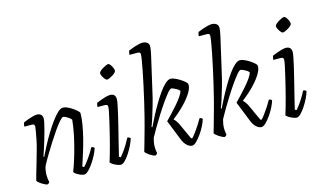

<svg xmlns="http://www.w3.org/2000/svg" viewBox="-92 -1083 2289 1367"><g transform="rotate(-15 1052.5 -400.0)"><path d="M112 0Q106 0 95 -5Q84 -10 72 -17.5Q60 -25 51 -33Q42 -41 40 -46Q43 -59 52 -90.5Q61 -122 74 -165.5Q87 -209 100 -257Q110 -291 117 -326.5Q124 -362 128.5 -388.5Q133 -415 133 -422Q133 -433 127 -436.5Q121 -440 110 -440H58Q58 -448 59.5 -456Q61 -464 64 -470Q82 -478 100.5 -484.5Q119 -491 136 -495.5Q153 -500 166 -500Q185 -500 195.5 -489.5Q206 -479 206 -459Q206 -450 201.5 -428.5Q197 -407 189 -377.5Q181 -348 171.5 -315.5Q162 -283 152 -252.5Q142 -222 134 -199L138 -195Q155 -230 176.5 -270.5Q198 -311 222.5 -351.5Q247 -392 271.5 -425.5Q296 -459 318 -479.5Q340 -500 358 -500Q372 -500 390 -492Q408 -484 425.5 -472Q443 -460 455.5 -448.5Q468 -437 469 -431Q469 -393 461 -346Q453 -299 441 -251.5Q429 -204 416 -162.5Q403 -121 394 -93Q385 -65 383 -59L394 -52Q403 -59 420 -81.5Q437 -104 454 -130.5Q471 -157 480 -175Q489 -175 495 -171Q501 -167 502 -164Q496 -143 482 -115.5Q468 -88 450 -61.5Q432 -35 414 -17.5Q396 0 382 0Q372 0 356 -6.5Q340 -13 326.5 -22Q313 -31 310 -38Q315 -49 327.5 -86Q340 -123 355 -176Q370 -229 382.5 -287.5Q395 -346 400 -400Q392 -410 380.5 -418Q369 -426 358.5 -431Q348 -436 342 -436Q334 -436 314.5 -414Q295 -392 270 -356Q245 -320 219 -279Q193 -238 169.5 -198.5Q146 -159 131 -130Q126 -114 123.5 -97.5Q121 -81 121 -64Q121 -52 122.5 -40Q124 -28 127 -13Q125 -10 122.5 -7Q120 -4 112 0Z M652 0Q642 0 625.5 -6.5Q609 -13 595 -22Q581 -31 578 -37Q584 -55 593 -87Q602 -119 613 -159.5Q624 -200 634 -242.5Q644 -285 653 -322.5Q662 -360 667 -386.5Q672 -413 672 -422Q672 -433 666 -436.5Q660 -440 649 -440H597Q597 -448 599 -457Q601 -466 603 -470Q620 -477 638.5 -484Q657 -491 674.5 -495.5Q692 -500 706 -500Q725 -500 735 -489.5Q745 -479 745 -459Q745 -448 739.5 -419.5Q734 -391 724.5 -350.5Q715 -310 703 -261.5Q691 -213 678 -161.5Q665 -110 653 -59L664 -52Q674 -62 689.5 -83Q705 -104 720.5 -129.5Q736 -155 746 -175Q754 -175 760 -171.5Q766 -168 768 -164Q762 -143 748.5 -115Q735 -87 717.5 -60.5Q700 -34 683 -17Q666 0 652 0ZM714 -611Q708 -611 699 -621.5Q690 -632 683.5 -645Q677 -658 677 -667Q677 -674 686 -682.5Q695 -691 707.5 -698.5Q720 -706 731.5 -711Q743 -716 749 -716Q756 -716 764 -705.5Q772 -695 778 -682Q784 -669 784 -659Q784 -652 776 -644Q768 -636 756 -628.5Q744 -621 732.5 -616Q721 -611 714 -611Z M907 0Q901 0 890 -5Q879 -10 867.5 -17.5Q856 -25 847 -33Q838 -41 836 -46Q842 -65 850 -94Q858 -123 867.5 -156.5Q877 -190 886 -223Q895 -256 902 -284Q915 -334 927.5 -389Q940 -444 952 -498Q964 -552 973 -598.5Q982 -645 987.5 -678Q993 -711 993 -724Q993 -733 987.5 -736.5Q982 -740 972 -740H913Q913 -746 915 -756Q917 -766 919 -770Q942 -780 961.5 -786.5Q981 -793 997 -796.5Q1013 -800 1024 -800Q1041 -800 1056 -791Q1071 -782 1071 -761Q1071 -756 1070 -746.5Q1069 -737 1066.5 -724Q1064 -711 1060 -693L1003 -444Q993 -398 979 -349.5Q965 -301 952.5 -262Q940 -223 932 -204L937 -200Q953 -234 974 -274Q995 -314 1018.5 -354Q1042 -394 1065.5 -427Q1089 -460 1111 -480Q1133 -500 1151 -500Q1164 -500 1182.5 -492Q1201 -484 1219 -472.5Q1237 -461 1250 -449.5Q1263 -438 1264 -431Q1268 -408 1247.5 -372.5Q1227 -337 1188.5 -296.5Q1150 -256 1097 -215Q1105 -209 1115.5 -194Q1126 -179 1133 -162L1183 -53L1192 -51Q1202 -61 1218 -82.5Q1234 -104 1250.5 -129.5Q1267 -155 1278 -175Q1285 -175 1291 -172Q1297 -169 1299 -164Q1293 -143 1279 -115Q1265 -87 1246.5 -61Q1228 -35 1210 -17.5Q1192 0 1178 0Q1159 0 1140 -17.5Q1121 -35 1109 -66L1050 -214Q1067 -231 1090.5 -256Q1114 -281 1137.5 -308Q1161 -335 1177.5 -359Q1194 -383 1197 -399Q1189 -409 1177 -416Q1165 -423 1154 -427.5Q1143 -432 1138 -432Q1129 -432 1110 -409.5Q1091 -387 1065.5 -350.5Q1040 -314 1014 -272.5Q988 -231 965 -192Q942 -153 927 -125Q922 -107 919.5 -92Q917 -77 917 -60Q917 -51 918 -39.5Q919 -28 922 -13Q921 -11 918 -7.5Q915 -4 907 0Z M1418 0Q1412 0 1401 -5Q1390 -10 1378.5 -17.5Q1367 -25 1358 -33Q1349 -41 1347 -46Q1353 -65 1361 -94Q1369 -123 1378.5 -156.5Q1388 -190 1397 -223Q1406 -256 1413 -284Q1426 -334 1438.5 -389Q1451 -444 1463 -498Q1475 -552 1484 -598.5Q1493 -645 1498.5 -678Q1504 -711 1504 -724Q1504 -733 1498.5 -736.5Q1493 -740 1483 -740H1424Q1424 -746 1426 -756Q1428 -766 1430 -770Q1453 -780 1472.5 -786.5Q1492 -793 1508 -796.5Q1524 -800 1535 -800Q1552 -800 1567 -791Q1582 -782 1582 -761Q1582 -756 1581 -746.5Q1580 -737 1577.5 -724Q1575 -711 1571 -693L1514 -444Q1504 -398 1490 -349.5Q1476 -301 1463.5 -262Q1451 -223 1443 -204L1448 -200Q1464 -234 1485 -274Q1506 -314 1529.5 -354Q1553 -394 1576.5 -427Q1600 -460 1622 -480Q1644 -500 1662 -500Q1675 -500 1693.5 -492Q1712 -484 1730 -472.5Q1748 -461 1761 -449.5Q1774 -438 1775 -431Q1779 -408 1758.5 -372.5Q1738 -337 1699.5 -296.5Q1661 -256 1608 -215Q1616 -209 1626.5 -194Q1637 -179 1644 -162L1694 -53L1703 -51Q1713 -61 1729 -82.5Q1745 -104 1761.5 -129.5Q1778 -155 1789 -175Q1796 -175 1802 -172Q1808 -169 1810 -164Q1804 -143 1790 -115Q1776 -87 1757.5 -61Q1739 -35 1721 -17.5Q1703 0 1689 0Q1670 0 1651 -17.5Q1632 -35 1620 -66L1561 -214Q1578 -231 1601.5 -256Q1625 -281 1648.5 -308Q1672 -335 1688.5 -359Q1705 -383 1708 -399Q1700 -409 1688 -416Q1676 -423 1665 -427.5Q1654 -432 1649 -432Q1640 -432 1621 -409.5Q1602 -387 1576.5 -350.5Q1551 -314 1525 -272.5Q1499 -231 1476 -192Q1453 -153 1438 -125Q1433 -107 1430.5 -92Q1428 -77 1428 -60Q1428 -51 1429 -39.5Q1430 -28 1433 -13Q1432 -11 1429 -7.5Q1426 -4 1418 0Z M1948 0Q1938 0 1921.5 -6.5Q1905 -13 1891 -22Q1877 -31 1874 -37Q1880 -55 1889 -87Q1898 -119 1909 -159.5Q1920 -200 1930 -242.5Q1940 -285 1949 -322.5Q1958 -360 1963 -386.5Q1968 -413 1968 -422Q1968 -433 1962 -436.5Q1956 -440 1945 -440H1893Q1893 -448 1895 -457Q1897 -466 1899 -470Q1916 -477 1934.5 -484Q1953 -491 1970.5 -495.5Q1988 -500 2002 -500Q2021 -500 2031 -489.5Q2041 -479 2041 -459Q2041 -448 2035.5 -419.5Q2030 -391 2020.5 -350.5Q2011 -310 1999 -261.5Q1987 -213 1974 -161.5Q1961 -110 1949 -59L1960 -52Q1970 -62 1985.5 -83Q2001 -104 2016.5 -129.5Q2032 -155 2042 -175Q2050 -175 2056 -171.5Q2062 -168 2064 -164Q2058 -143 2044.5 -115Q2031 -87 2013.5 -60.5Q1996 -34 1979 -17Q1962 0 1948 0ZM2010 -611Q2004 -611 1995 -621.5Q1986 -632 1979.5 -645Q1973 -658 1973 -667Q1973 -674 1982 -682.5Q1991 -691 2003.5 -698.5Q2016 -706 2027.5 -711Q2039 -716 2045 -716Q2052 -716 2060 -705.5Q2068 -695 2074 -682Q2080 -669 2080 -659Q2080 -652 2072 -644Q2064 -636 2052 -628.5Q2040 -621 2028.5 -616Q2017 -611 2010 -611Z"/></g></svg>

Font: Texturina Medium 12pt Thin
Style: Italic
Weight: 250
Italic angle: -11°
Version: Version 1.002